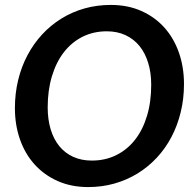

<svg xmlns="http://www.w3.org/2000/svg" viewBox="-20 -751 793 779"><path d="M726.5 -410Q726.5 -350 713.2 -295.8Q700 -241.5 675.5 -195Q651 -148.5 616 -111Q581 -73.5 537.8 -47Q494.5 -20.5 444 -6.2Q393.5 8 338 8Q269 8 214 -16.5Q159 -41 120.2 -84Q81.5 -127 61 -185.5Q40.5 -244 40.5 -312.5Q40.5 -372.5 53.8 -426.8Q67 -481 91.8 -527.5Q116.5 -574 151.2 -611.5Q186 -649 229.2 -675.8Q272.5 -702.5 323 -716.8Q373.5 -731 429.5 -731Q498.5 -731 553.5 -706.5Q608.5 -682 647 -639Q685.5 -596 706 -537.2Q726.5 -478.5 726.5 -410ZM593.5 -407Q593.5 -456 581.2 -496Q569 -536 545.8 -564.5Q522.5 -593 489 -608.5Q455.5 -624 413.5 -624Q359.5 -624 315.2 -602Q271 -580 239.5 -539.5Q208 -499 190.8 -442Q173.5 -385 173.5 -315.5Q173.5 -266.5 185.5 -226.5Q197.5 -186.5 220.5 -158.2Q243.5 -130 276.8 -114.8Q310 -99.5 352.5 -99.5Q407 -99.5 451.5 -121.5Q496 -143.5 527.5 -183.5Q559 -223.5 576.2 -280.2Q593.5 -337 593.5 -407Z"/></svg>

Font: Lato 2
Style: Bold Italic
Weight: 700
Italic angle: -7°
Designer: Lukasz Dziedzic with Adam Twardoch and Botio Nikoltchev
Foundry: tyPoland Lukasz Dziedzic
Version: Version 2.015; 2015-08-06; http://www.latofonts.com/